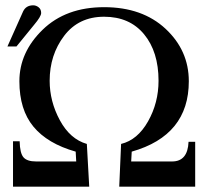

<svg xmlns="http://www.w3.org/2000/svg" viewBox="-20 -703 784 723"><path d="M715 0H429L436 -161Q498 -176 537.5 -246Q577 -316 577 -399Q577 -508 522.5 -574Q468 -640 372 -640Q276 -640 221.5 -568Q167 -496 167 -399Q167 -321 205.5 -250Q244 -179 307 -161L316 0H29V-171H54Q55 -126 68.5 -110.5Q82 -95 116 -95H267L265 -132Q159 -162 106 -226Q53 -290 53 -397Q53 -506 140.5 -591Q228 -676 372 -676Q516 -676 603.5 -594.5Q691 -513 691 -397Q691 -193 476 -132L474 -95H628Q687 -95 690 -169H715ZM8 -528 67 -660Q78 -683 105 -683Q116 -683 125.5 -675.5Q135 -668 135 -654Q135 -641 108 -609L42 -528Z"/></svg>

Font: STIX
Style: Regular
Weight: 400
Designer: MicroPress Inc., with final additions and corrections provided by Coen Hoffman, Elsevier (retired)
Version: Version 1.1.1